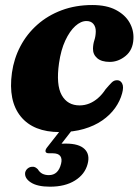

<svg xmlns="http://www.w3.org/2000/svg" viewBox="-20 -499 545 745"><path d="M315.6 -417.4Q293.7 -417.4 272 -397.8Q250.4 -378.2 233.4 -341.8Q216.4 -305.4 209 -253.9Q197.1 -169.8 219.5 -129.8Q241.9 -89.9 289.3 -90Q309 -90.1 327 -97.5Q345.1 -104.9 361 -119Q377 -133.1 389.8 -152.8Q404.9 -170.4 413.8 -179.2Q422.7 -188.1 435.3 -187.7Q448 -187.3 454.3 -174.4Q460.7 -161.6 453.9 -137Q445.9 -107 426.5 -79.8Q407.1 -52.6 376.7 -31.6Q346.3 -10.5 305.1 1.5Q263.9 13.5 211.9 13.5Q109.5 13.5 60.4 -47.1Q11.3 -107.7 26.3 -216.7Q34 -271.6 59.1 -319.4Q84.2 -367.2 124.9 -403.2Q165.5 -439.2 219.4 -459.3Q273.3 -479.5 338.1 -479.5Q393.7 -479.5 429.6 -460.5Q465.6 -441.5 482.6 -411.6Q499.7 -381.6 497.7 -347.5Q495.7 -305 467.3 -281.9Q439 -258.8 405.8 -258.8Q373.7 -258.8 357 -273.4Q340.4 -287.9 340.8 -310.4Q341.2 -328.1 346.2 -343Q351.2 -357.9 351.6 -376.4Q352 -394.3 342.6 -405.9Q333.2 -417.4 315.6 -417.4ZM225 -6.6H269.3L209.4 70.4L181.4 63Q192.9 60.6 205.4 59.4Q217.9 58.2 236.2 58.2Q286.4 58.2 308.2 79.4Q330 100.5 319.9 137.6Q309.4 177.5 271 201.4Q232.6 225.4 173.9 225.4Q125.1 225.4 99.8 209Q74.6 192.7 77.6 170.6Q79.9 160.7 87.7 154.5Q95.5 148.3 104.6 148.2Q112.3 147.4 117.4 150.5Q122.5 153.6 126.7 157.7Q133.9 169.7 144.5 175.1Q155.2 180.5 169.7 180.5Q206.2 180.5 217 136.3Q221.8 117.1 213.8 106.4Q205.8 95.8 184.7 95.8H170.4Q157.7 95.8 156.6 88.5Q155.5 81.2 164.2 71Z"/></svg>

Font: Fraunces
Style: Italic
Weight: 900
Italic angle: -16°
Version: Version 1.000;[0bf87f6ff]